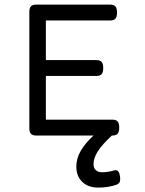

<svg xmlns="http://www.w3.org/2000/svg" viewBox="-20 -600 640 850"><path d="M512.2 191.9Q512.2 202.6 508.1 208.7Q503.9 214.8 495.6 217.8Q459 230.5 415.5 230.5Q370.1 230.5 344 205.1Q317.9 179.7 317.9 137.2Q317.9 101.6 337.4 67.9Q356.9 34.2 394 0H160.6H140.6Q124 0 116.9 -7.6Q109.9 -15.1 109.9 -33.2V-546.4Q109.9 -564.5 116.9 -572Q124 -579.6 140.6 -579.6H183.1H467.3Q483.9 -579.6 491 -571.5Q498 -563.5 498 -544.4Q498 -525.4 491 -517.3Q483.9 -509.3 467.3 -509.3H183.1V-334H406.2Q422.9 -334 429.9 -325.9Q437 -317.9 437 -298.8Q437 -279.8 429.9 -271.7Q422.9 -263.7 406.2 -263.7H183.1V-70.3H477.1Q493.7 -70.3 500.7 -62.3Q507.8 -54.2 507.8 -35.2Q507.8 -16.1 500.7 -8.1Q493.7 0 477.1 0H475.1Q431.6 40.5 412.8 70.3Q394 100.1 394 127Q394 144 404.3 153.3Q414.6 162.6 431.6 162.6Q457 162.6 486.8 154.3Q490.7 153.3 492.2 153.3Q506.8 153.3 511.2 179.7Q512.2 188.5 512.2 191.9Z"/></svg>

Font: Courier Prime Code
Style: Regular
Weight: 400
Designer: Alan Dague-Greene
Foundry: Quote-Unquote Apps
Version: Version 3.0318